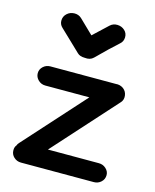

<svg xmlns="http://www.w3.org/2000/svg" viewBox="-103 -723 651 804"><g transform="rotate(15 223.0 -321.0)"><path d="M381 10H65Q47 10 34 -2Q21 -14 21 -32Q21 -46 28 -54Q31 -62 36 -67L271 -328H80Q62 -328 49 -340.5Q36 -353 36 -370Q36 -387 49 -399Q62 -411 80 -411H363Q382 -413 397 -402Q411 -391 413 -373Q415 -355 404 -343L160 -72H381Q399 -72 412 -60Q425 -48 425 -32Q425 -14 412 -2Q399 10 381 10ZM177 -494Q163 -507 130.5 -538.5Q98 -570 87 -580Q74 -592 74.5 -609.5Q75 -627 88 -639Q101 -651 119.5 -651.5Q138 -652 151 -640L212 -581L275 -640Q288 -652 306.5 -651.5Q325 -651 338 -639Q351 -627 350.5 -609Q350 -591 337 -580Q300 -547 247 -494Q233 -480 209 -483Q188 -483 177 -494Z"/></g></svg>

Font: Hoogli
Style: Bold
Weight: 700
Designer: Anand Singh Naorem
Foundry: Brand New Type
Version: Version 1.00 b007